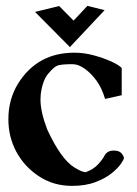

<svg xmlns="http://www.w3.org/2000/svg" viewBox="-20 -604 454 637"><path d="M211.9 -447.8 96.2 -564.5 176.3 -584 224.1 -535.6 270 -584.5 327.1 -570.3ZM218.8 12.7Q157.7 12.7 109.4 -19Q61 -50.8 34.4 -100.1Q7.8 -149.4 7.8 -208.5Q7.8 -274.4 40 -326.7Q104 -429.2 226.6 -429.2Q259.3 -429.2 292 -420.2Q324.7 -411.1 349.4 -399.9Q374 -388.7 383.8 -378.4V-288.1L328.6 -275.9Q317.9 -312 300.5 -335.9Q283.2 -359.9 261.7 -375.5Q240.2 -391.1 220.2 -391.1Q183.6 -391.1 169.9 -386.2Q158.2 -381.3 139.6 -359.1Q121.1 -336.9 115.2 -291.5Q114.3 -283.2 114.3 -273.9Q114.3 -232.9 136.7 -174.3Q182.6 -75.2 227.1 -48.3Q252.4 -32.7 264.2 -32.7Q290 -42 305.2 -58.6Q321.8 -76.7 326.2 -86.9Q335.4 -104.5 357.4 -104.5Q375.5 -104.5 383.3 -95.2Q391.1 -85.9 391.1 -79.6Q391.1 -75.2 381.3 -60.8Q371.6 -46.4 350.8 -29.5Q330.1 -12.7 297.1 0Q264.2 12.7 218.8 12.7Z"/></svg>

Font: Quaaykop
Style: Bold
Weight: 700
Designer: Tup Wanders
Foundry: Free font, DO NOT SELL
Version: Version 1.00;July 31, 2023;FontCreator 11.5.0.2430 64-bit